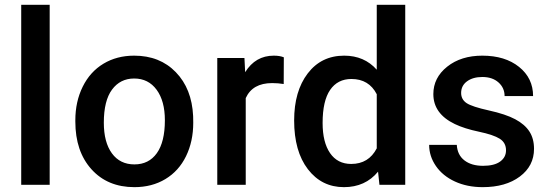

<svg xmlns="http://www.w3.org/2000/svg" viewBox="-20 -770 2288 800"><path d="M187 0H68.4V-750H187Z M293.9 -269Q293.9 -346.7 324.7 -408.9Q355.5 -471.2 411.1 -504.6Q466.8 -538.1 539.1 -538.1Q646 -538.1 712.6 -469.2Q779.3 -400.4 784.7 -286.6L785.2 -258.8Q785.2 -180.7 755.1 -119.1Q725.1 -57.6 669.2 -23.9Q613.3 9.8 540 9.8Q428.2 9.8 361.1 -64.7Q293.9 -139.2 293.9 -263.2ZM412.6 -258.8Q412.6 -177.2 446.3 -131.1Q480 -85 540 -85Q600.1 -85 633.5 -131.8Q667 -178.7 667 -269Q667 -349.1 632.6 -396Q598.1 -442.9 539.1 -442.9Q481 -442.9 446.8 -396.7Q412.6 -350.6 412.6 -258.8Z M1162.1 -419.9Q1138.7 -423.8 1113.8 -423.8Q1032.2 -423.8 1003.9 -361.3V0H885.3V-528.3H998.5L1001.5 -469.2Q1044.4 -538.1 1120.6 -538.1Q1146 -538.1 1162.6 -531.2Z M1205.6 -268.1Q1205.6 -390.1 1262.2 -464.1Q1318.8 -538.1 1414.1 -538.1Q1498 -538.1 1549.8 -479.5V-750H1668.5V0H1561L1555.2 -54.7Q1502 9.8 1413.1 9.8Q1320.3 9.8 1262.9 -64.9Q1205.6 -139.6 1205.6 -268.1ZM1324.2 -257.8Q1324.2 -177.2 1355.2 -132.1Q1386.2 -86.9 1443.4 -86.9Q1516.1 -86.9 1549.8 -151.9V-377.4Q1517.1 -440.9 1444.3 -440.9Q1386.7 -440.9 1355.5 -395.3Q1324.2 -349.6 1324.2 -257.8Z M2088.4 -143.6Q2088.4 -175.3 2062.3 -191.9Q2036.1 -208.5 1975.6 -221.2Q1915 -233.9 1874.5 -253.4Q1785.6 -296.4 1785.6 -377.9Q1785.6 -446.3 1843.3 -492.2Q1900.9 -538.1 1989.7 -538.1Q2084.5 -538.1 2142.8 -491.2Q2201.2 -444.3 2201.2 -369.6H2082.5Q2082.5 -403.8 2057.1 -426.5Q2031.7 -449.2 1989.7 -449.2Q1950.7 -449.2 1926 -431.2Q1901.4 -413.1 1901.4 -382.8Q1901.4 -355.5 1924.3 -340.3Q1947.3 -325.2 2017.1 -309.8Q2086.9 -294.4 2126.7 -273.2Q2166.5 -252 2185.8 -222.2Q2205.1 -192.4 2205.1 -149.9Q2205.1 -78.6 2146 -34.4Q2086.9 9.8 1991.2 9.8Q1926.3 9.8 1875.5 -13.7Q1824.7 -37.1 1796.4 -78.1Q1768.1 -119.1 1768.1 -166.5H1883.3Q1885.7 -124.5 1915 -101.8Q1944.3 -79.1 1992.7 -79.1Q2039.6 -79.1 2064 -96.9Q2088.4 -114.7 2088.4 -143.6Z"/></svg>

Font: RobotoDraft Medium
Style: Regular
Weight: 500
Version: Version 2.001152; 2014